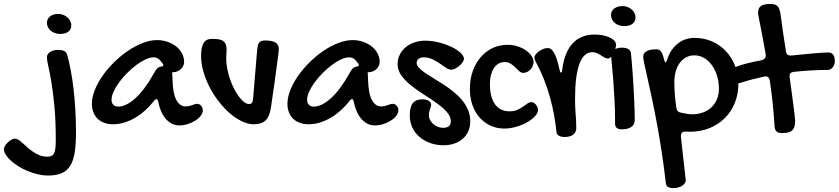

<svg xmlns="http://www.w3.org/2000/svg" viewBox="-162 -631 4272 978"><path d="M79.1 167Q91.8 167 100.1 163.3Q108.4 159.7 113.3 149.9Q118.2 140.1 120.1 123.5Q122.1 106.9 122.1 81.1Q122.1 -19 115 -91.3Q107.9 -163.6 99.6 -213.4Q91.3 -263.2 84.2 -293.2Q77.1 -323.2 77.1 -338.9Q77.1 -355.5 92.3 -365.7Q107.4 -376 133.8 -377Q171.4 -377 179.2 -355Q189.5 -320.3 198 -275.1Q206.5 -230 212.6 -177.7Q218.8 -125.5 221.9 -68.6Q225.1 -11.7 225.1 45.9Q225.1 106.9 218 148.7Q210.9 190.4 194.1 215.8Q177.2 241.2 149.9 252.2Q122.6 263.2 82 263.2Q58.1 263.2 32 257.1Q5.9 251 -19 241Q-43.9 231 -66.2 217.3Q-88.4 203.6 -105.2 188.7Q-122.1 173.8 -132.1 158.2Q-142.1 142.6 -142.1 127.9Q-142.1 120.6 -136.2 111.3Q-130.4 102.1 -121.8 94Q-113.3 85.9 -103.5 80.6Q-93.8 75.2 -85.9 75.2Q-76.7 75.2 -66.7 82Q-56.6 88.9 -45.2 99.1Q-33.7 109.4 -20.8 121.1Q-7.8 132.8 7.6 143.1Q22.9 153.3 40.5 160.2Q58.1 167 79.1 167ZM143.1 -458Q128.9 -458.5 116.9 -462.9Q105 -467.3 96.2 -474.9Q87.4 -482.4 82.3 -492.4Q77.1 -502.4 77.1 -514.2Q77.1 -534.7 92.8 -547.4Q108.4 -560.1 134.8 -560.1Q147.9 -560.1 159.9 -555.4Q171.9 -550.8 181.2 -542.7Q190.4 -534.7 195.8 -524.2Q201.2 -513.7 201.2 -502Q201.2 -481 186 -469.5Q170.9 -458 143.1 -458Z M638.2 -426.8Q665 -426.8 689.9 -418.5Q714.8 -410.2 733.9 -395.5Q752.9 -380.9 764.4 -360.4Q775.9 -339.8 775.9 -314.9Q775.9 -304.7 771.2 -295.2Q766.6 -285.6 758.8 -278.6Q751 -271.5 741 -267.3Q731 -263.2 720.2 -263.2Q719.2 -263.2 718.5 -262.9Q717.8 -262.7 716.8 -262.7Q715.8 -262.2 714.8 -262.2L716.8 -223.1Q718.8 -153.3 736.6 -121.1Q754.4 -88.9 783.2 -88.9Q793.5 -88.9 801.5 -90.8Q809.6 -92.8 816.7 -95.5Q823.7 -98.1 830.1 -100.1Q836.4 -102.1 842.8 -102.1Q854 -102.1 862.5 -92.3Q871.1 -82.5 871.1 -68.8Q871.1 -55.2 860.6 -41.5Q850.1 -27.8 833 -16.8Q815.9 -5.9 794.4 1Q772.9 7.8 751 7.8Q712.9 7.8 684.1 -23.7Q655.3 -55.2 643.1 -116.2Q640.1 -126 635.3 -126Q629.4 -126 625 -120.1Q576.7 -59.1 522 -28.6Q467.3 2 414.1 2Q389.2 2 369.1 -5.4Q349.1 -12.7 335.2 -26.1Q321.3 -39.6 313.7 -58.8Q306.2 -78.1 306.2 -102.1Q306.2 -135.7 321 -172.9Q335.9 -210 361.3 -246.1Q386.7 -282.2 420.2 -314.9Q453.6 -347.7 490.5 -372.6Q527.3 -397.5 565.4 -412.1Q603.5 -426.8 638.2 -426.8ZM622.1 -257.8Q630.9 -274.4 638.2 -282Q645.5 -289.6 659.2 -292Q669.9 -293.5 669.9 -298.8Q669.9 -302.7 667 -307.1Q657.7 -319.8 647.5 -329.3Q637.2 -338.9 620.1 -338.9Q601.6 -338.9 578.6 -328.1Q555.7 -317.4 532 -299.6Q508.3 -281.7 485.6 -259Q462.9 -236.3 445.3 -212.4Q427.7 -188.5 417 -165Q406.2 -141.6 406.2 -123Q406.2 -106.4 415.3 -97.2Q424.3 -87.9 439.9 -87.9Q480 -87.9 527.3 -130.4Q574.7 -172.9 622.1 -257.8Z M1147.9 -377Q1149.4 -390.6 1151.6 -399.7Q1153.8 -408.7 1158.4 -414.3Q1163.1 -419.9 1170.4 -422.4Q1177.7 -424.8 1189 -424.8Q1224.6 -424.8 1241.5 -414.3Q1258.3 -403.8 1258.3 -380.9Q1258.3 -376.5 1256.6 -361.6Q1254.9 -346.7 1252 -325Q1249 -303.2 1245.4 -277.1Q1241.7 -251 1238.3 -224.1Q1229.5 -161.6 1218.3 -84Q1211.4 -38.1 1191.2 -18.1Q1170.9 2 1131.3 2Q1101.6 2 1069.8 -13.2Q1038.1 -28.3 1008.3 -54.2Q978.5 -80.1 951.9 -114.5Q925.3 -148.9 905.3 -187.7Q885.3 -226.6 873.8 -267.1Q862.3 -307.6 862.3 -346.2Q862.3 -389.6 874.8 -411.4Q887.2 -433.1 918 -433.1Q939.5 -433.1 953.6 -430.4Q967.8 -427.7 976.3 -421.1Q984.9 -414.6 988.5 -403.8Q992.2 -393.1 992.2 -377Q992.2 -366.2 991.2 -355.5Q990.2 -344.7 990.2 -334Q990.2 -309.1 995.4 -282Q1000.5 -254.9 1009.3 -229Q1018.1 -203.1 1029.8 -179.9Q1041.5 -156.7 1054.7 -139.2Q1067.9 -121.6 1081.3 -111.3Q1094.7 -101.1 1107.4 -101.1Q1116.2 -101.1 1120.8 -106.9Q1125.5 -112.8 1127 -127Z M1634.3 -426.8Q1661.1 -426.8 1686 -418.5Q1710.9 -410.2 1730 -395.5Q1749 -380.9 1760.5 -360.4Q1772 -339.8 1772 -314.9Q1772 -304.7 1767.3 -295.2Q1762.7 -285.6 1754.9 -278.6Q1747.1 -271.5 1737.1 -267.3Q1727.1 -263.2 1716.3 -263.2Q1715.3 -263.2 1714.6 -262.9Q1713.9 -262.7 1712.9 -262.7Q1711.9 -262.2 1710.9 -262.2L1712.9 -223.1Q1714.8 -153.3 1732.7 -121.1Q1750.5 -88.9 1779.3 -88.9Q1789.6 -88.9 1797.6 -90.8Q1805.7 -92.8 1812.7 -95.5Q1819.8 -98.1 1826.2 -100.1Q1832.5 -102.1 1838.9 -102.1Q1850.1 -102.1 1858.6 -92.3Q1867.2 -82.5 1867.2 -68.8Q1867.2 -55.2 1856.7 -41.5Q1846.2 -27.8 1829.1 -16.8Q1812 -5.9 1790.5 1Q1769 7.8 1747.1 7.8Q1709 7.8 1680.2 -23.7Q1651.4 -55.2 1639.2 -116.2Q1636.2 -126 1631.3 -126Q1625.5 -126 1621.1 -120.1Q1572.8 -59.1 1518.1 -28.6Q1463.4 2 1410.2 2Q1385.3 2 1365.2 -5.4Q1345.2 -12.7 1331.3 -26.1Q1317.4 -39.6 1309.8 -58.8Q1302.2 -78.1 1302.2 -102.1Q1302.2 -135.7 1317.1 -172.9Q1332 -210 1357.4 -246.1Q1382.8 -282.2 1416.3 -314.9Q1449.7 -347.7 1486.6 -372.6Q1523.4 -397.5 1561.5 -412.1Q1599.6 -426.8 1634.3 -426.8ZM1618.2 -257.8Q1627 -274.4 1634.3 -282Q1641.6 -289.6 1655.3 -292Q1666 -293.5 1666 -298.8Q1666 -302.7 1663.1 -307.1Q1653.8 -319.8 1643.6 -329.3Q1633.3 -338.9 1616.2 -338.9Q1597.7 -338.9 1574.7 -328.1Q1551.8 -317.4 1528.1 -299.6Q1504.4 -281.7 1481.7 -259Q1459 -236.3 1441.4 -212.4Q1423.8 -188.5 1413.1 -165Q1402.3 -141.6 1402.3 -123Q1402.3 -106.4 1411.4 -97.2Q1420.4 -87.9 1436 -87.9Q1476.1 -87.9 1523.4 -130.4Q1570.8 -172.9 1618.2 -257.8Z M2004.4 -423.8Q2037.1 -423.8 2071.8 -415.3Q2106.4 -406.7 2135.3 -393.3Q2164.1 -379.9 2182.6 -363.3Q2201.2 -346.7 2201.2 -331.1Q2201.2 -323.2 2194.3 -313.7Q2187.5 -304.2 2177.7 -295.7Q2168 -287.1 2156.5 -281.5Q2145 -275.9 2136.2 -275.9Q2124.5 -275.9 2110.1 -285.6Q2095.7 -295.4 2078.4 -307.4Q2061 -319.3 2040.5 -329.1Q2020 -338.9 1996.1 -338.9Q1980.5 -338.9 1970.5 -331.3Q1960.4 -323.7 1960.4 -310.1Q1960.4 -297.9 1972.2 -285.4Q1983.9 -272.9 2003.2 -259.8Q2022.5 -246.6 2046.9 -231.9Q2071.3 -217.3 2096.9 -200.7Q2122.6 -184.1 2147 -164.6Q2171.4 -145 2190.7 -122.1Q2210 -99.1 2221.7 -72Q2233.4 -44.9 2233.4 -13.2Q2233.4 14.2 2223.6 36.6Q2213.9 59.1 2195.8 75.2Q2177.7 91.3 2152.8 100.1Q2127.9 108.9 2098.1 108.9Q2060.5 108.9 2028.8 97.4Q1997.1 85.9 1974.1 65.9Q1951.2 45.9 1938.2 18.1Q1925.3 -9.8 1925.3 -43Q1925.3 -85.9 1940.7 -105.5Q1956.1 -125 1989.3 -125Q2009.8 -125 2022 -117.2Q2034.2 -109.4 2034.2 -98.1Q2034.2 -92.3 2032.2 -86.2Q2030.3 -80.1 2028.1 -73.5Q2025.9 -66.9 2024.2 -59.6Q2022.5 -52.2 2022.5 -44.9Q2022.5 -32.2 2028.3 -20.5Q2034.2 -8.8 2044.2 0.2Q2054.2 9.3 2067.4 14.6Q2080.6 20 2095.2 20Q2134.3 20 2134.3 -12.2Q2134.3 -37.6 2114.3 -60.3Q2094.2 -83 2064 -104.7Q2033.7 -126.5 1998.8 -148.4Q1963.9 -170.4 1933.6 -194.3Q1903.3 -218.3 1883.3 -245.4Q1863.3 -272.5 1863.3 -304.2Q1863.3 -330.6 1874.3 -352.5Q1885.3 -374.5 1904.3 -390.4Q1923.3 -406.2 1949 -415Q1974.6 -423.8 2004.4 -423.8Z M2423.3 -402.8Q2448.7 -402.8 2472.7 -395.5Q2496.6 -388.2 2514.9 -375.7Q2533.2 -363.3 2544.4 -347.4Q2555.7 -331.5 2555.7 -314.9Q2555.7 -304.2 2551.3 -294.2Q2546.9 -284.2 2539.6 -276.6Q2532.2 -269 2522.9 -264.4Q2513.7 -259.8 2503.4 -259.8Q2492.2 -259.8 2482.9 -268.3Q2473.6 -276.9 2463.1 -287.4Q2452.6 -297.9 2439.7 -306.4Q2426.8 -314.9 2408.7 -314.9Q2391.1 -314.9 2377 -306.6Q2362.8 -298.3 2353.3 -283.4Q2343.8 -268.6 2338.6 -248.3Q2333.5 -228 2333.5 -204.1Q2333.5 -135.7 2359.4 -99.9Q2385.3 -64 2433.6 -64Q2456.5 -64 2472.9 -71.3Q2489.3 -78.6 2501.7 -87.4Q2514.2 -96.2 2524.4 -103.5Q2534.7 -110.8 2545.4 -110.8Q2551.3 -110.8 2557.1 -107.2Q2563 -103.5 2567.6 -97.9Q2572.3 -92.3 2575.4 -85.4Q2578.6 -78.6 2578.6 -71.8Q2578.6 -55.7 2562.7 -38.6Q2546.9 -21.5 2522 -7.6Q2497.1 6.3 2466.6 15.1Q2436 23.9 2407.2 23.9Q2368.7 23.9 2336.4 9Q2304.2 -5.9 2280.8 -32.5Q2257.3 -59.1 2244.4 -96.2Q2231.4 -133.3 2231.4 -178.2Q2231.4 -227.1 2245.8 -268.1Q2260.3 -309.1 2285.9 -339.1Q2311.5 -369.1 2346.7 -386Q2381.8 -402.8 2423.3 -402.8Z M2855.5 -365.2Q2837.4 -365.2 2823.7 -355.7Q2810.1 -346.2 2800.3 -329.3Q2790.5 -312.5 2784.2 -289.8Q2777.8 -267.1 2773.9 -240.2Q2770 -213.4 2768.6 -184.1Q2767.1 -154.8 2767.1 -125Q2767.1 -85.9 2770.3 -48.1Q2773.4 -10.3 2773.4 22Q2773.4 43 2757.8 54.9Q2742.2 66.9 2713.4 66.9Q2708 66.9 2701.2 65.9Q2694.3 64.9 2688.2 62Q2682.1 59.1 2677.5 54Q2672.9 48.8 2672.4 40Q2668 -2.9 2659.7 -47.9Q2651.4 -92.8 2638.9 -137.5Q2626.5 -182.1 2609.1 -226.1Q2591.8 -270 2569.3 -312Q2565.4 -319.3 2562.7 -325.7Q2560.1 -332 2560.1 -337.9Q2560.1 -345.2 2566.7 -353.8Q2573.2 -362.3 2583.3 -369.6Q2593.3 -377 2605.2 -381.6Q2617.2 -386.2 2628.4 -386.2Q2647 -386.2 2661.1 -360.6Q2675.3 -335 2687.5 -278.8Q2689.9 -269 2691.4 -265.1Q2692.9 -261.2 2695.3 -261.2Q2700.7 -261.2 2702.1 -277.8Q2708 -324.2 2722.2 -357.7Q2736.3 -391.1 2757.6 -412.8Q2778.8 -434.6 2806.4 -444.8Q2834 -455.1 2867.2 -455.1Q2886.2 -455.1 2905.8 -451.7Q2925.3 -448.2 2940.9 -441.4Q2956.5 -434.6 2966.3 -424.8Q2976.1 -415 2976.1 -402.8Q2976.1 -394 2972.4 -382.1Q2968.8 -370.1 2962.9 -359.1Q2957 -348.1 2949.5 -340.6Q2941.9 -333 2934.1 -333Q2925.3 -333 2917 -338.1Q2908.7 -343.3 2899.2 -349.1Q2889.6 -355 2879.2 -360.1Q2868.7 -365.2 2855.5 -365.2Z M3018.1 -498Q3003.9 -498 2991.5 -502.2Q2979 -506.3 2970 -513.9Q2960.9 -521.5 2955.6 -531.7Q2950.2 -542 2950.2 -554.2Q2950.2 -574.7 2966.6 -587.4Q2982.9 -600.1 3010.3 -600.1Q3022.9 -600.1 3034.7 -595.5Q3046.4 -590.8 3055.4 -583Q3064.5 -575.2 3069.8 -564.7Q3075.2 -554.2 3075.2 -543Q3075.2 -522 3059.8 -510Q3044.4 -498 3018.1 -498ZM2951.2 -349.1Q2951.2 -366.2 2966.1 -377.2Q2981 -388.2 3005.4 -388.2Q3049.3 -388.2 3052.2 -357.9Q3054.2 -336.9 3056.4 -310.5Q3058.6 -284.2 3060.8 -254.6Q3063 -225.1 3064.7 -193.6Q3066.4 -162.1 3067.9 -131.6Q3069.3 -101.1 3070.3 -72.8Q3071.3 -44.4 3071.3 -21Q3071.3 3.4 3054 15.6Q3036.6 27.8 3003.4 27.8Q2988.3 27.8 2979.7 20.8Q2971.2 13.7 2971.2 0Q2971.2 -67.4 2968 -126.2Q2964.8 -185.1 2961.2 -231Q2957.5 -276.9 2954.3 -307.4Q2951.2 -337.9 2951.2 -349.1Z M3114.3 -340.8Q3114.3 -359.9 3131.3 -369.9Q3148.4 -379.9 3180.2 -379.9Q3187.5 -379.9 3193.4 -377.9Q3199.2 -376 3203.9 -370.4Q3208.5 -364.7 3212.4 -355Q3216.3 -345.2 3220.2 -330.1Q3224.1 -313 3228 -313Q3231.4 -313 3236.3 -327.1Q3245.1 -355 3259.5 -375.7Q3273.9 -396.5 3292 -410.4Q3310.1 -424.3 3331.3 -431.2Q3352.5 -438 3376 -438Q3423.3 -438 3464.4 -420.2Q3505.4 -402.3 3535.2 -370.8Q3564.9 -339.4 3582 -296.6Q3599.1 -253.9 3599.1 -204.1Q3599.1 -151.4 3580.8 -106.4Q3562.5 -61.5 3529.8 -29.1Q3497.1 3.4 3451.9 21.7Q3406.7 40 3353 40L3328.1 39.1Q3306.2 39.1 3306.2 64L3331.1 288.1Q3330.6 296.4 3325.4 303.5Q3320.3 310.5 3311.8 315.9Q3303.2 321.3 3291.7 324.2Q3280.3 327.1 3268.1 327.1Q3232.9 327.1 3230 304.2Q3219.7 215.3 3207.3 135.3Q3194.8 55.2 3181.9 -13.9Q3168.9 -83 3156.7 -139.6Q3144.5 -196.3 3135 -238.3Q3125.5 -280.3 3119.9 -306.6Q3114.3 -333 3114.3 -340.8ZM3272.9 -211.9Q3272.9 -180.2 3275.4 -149.2Q3277.8 -118.2 3283.2 -82Q3286.1 -60.1 3307.1 -57.1Q3319.8 -54.2 3335.7 -51.5Q3351.6 -48.8 3362.3 -48.8Q3393.6 -48.8 3418.9 -58.1Q3444.3 -67.4 3462.4 -84.7Q3480.5 -102.1 3490.2 -126Q3500 -149.9 3500 -179.2Q3500 -214.8 3490.2 -245.8Q3480.5 -276.9 3463.6 -299.8Q3446.8 -322.8 3424.1 -335.9Q3401.4 -349.1 3375 -349.1Q3352.1 -349.1 3333.3 -339.1Q3314.5 -329.1 3301 -311.3Q3287.6 -293.5 3280.3 -268.1Q3272.9 -242.7 3272.9 -211.9Z M3699.2 -564Q3699.2 -589.8 3713.9 -600.3Q3728.5 -610.8 3762.2 -610.8Q3774.4 -610.8 3783 -608.6Q3791.5 -606.4 3797.6 -600.6Q3803.7 -594.7 3807.4 -585.2Q3811 -575.7 3813.5 -561Q3819.3 -515.6 3826.4 -467.3Q3833.5 -418.9 3841.3 -370.1Q3844.2 -348.1 3864.3 -348.1Q3869.6 -348.1 3882.1 -349.4Q3894.5 -350.6 3911.6 -352.3Q3928.7 -354 3948.5 -356Q3968.3 -357.9 3988 -359.6Q4007.8 -361.3 4025.6 -362.5Q4043.5 -363.8 4057.1 -363.8Q4067.9 -363.8 4074.2 -359.6Q4080.6 -355.5 4084.2 -348.9Q4087.9 -342.3 4089.1 -334.2Q4090.3 -326.2 4090.3 -317.9Q4090.3 -310.5 4087.6 -302.7Q4085 -294.9 4080.3 -288.8Q4075.7 -282.7 4068.8 -278.8Q4062 -274.9 4053.2 -274.9Q4010.7 -274.9 3967.5 -272.2Q3924.3 -269.5 3881.3 -265.1Q3859.4 -262.2 3859.4 -243.2Q3859.4 -241.7 3859.9 -239.5Q3860.4 -237.3 3860.4 -235.8Q3866.2 -193.4 3871.3 -156.2Q3876.5 -119.1 3880.1 -90.1Q3883.8 -61 3886 -41.7Q3888.2 -22.5 3888.2 -16.1Q3888.2 1.5 3884.8 13.4Q3881.3 25.4 3873.5 33Q3865.7 40.5 3852.8 43.7Q3839.8 46.9 3820.3 46.9Q3801.8 46.9 3793 38.1Q3784.2 29.3 3783.2 11.2Q3780.3 -46.4 3773.9 -104.7Q3767.6 -163.1 3759.3 -221.2Q3754.9 -242.2 3737.3 -242.2Q3735.8 -242.2 3733.9 -241.7Q3731.9 -241.2 3730.5 -241.2Q3700.2 -234.4 3673.3 -227.5Q3646.5 -220.7 3623 -212.9Q3609.9 -208.5 3599.6 -206.8Q3589.4 -205.1 3581.1 -205.1Q3569.8 -205.1 3564.5 -215.1Q3559.1 -225.1 3559.1 -240.2Q3559.1 -245.6 3560.1 -252.7Q3561 -259.8 3563.7 -266.8Q3566.4 -273.9 3571.5 -280Q3576.7 -286.1 3585.4 -290Q3606 -298.3 3640.1 -307.4Q3674.3 -316.4 3717.3 -324.2Q3727.1 -326.7 3732.7 -332.3Q3738.3 -337.9 3738.3 -349.1Q3738.3 -351.6 3738.3 -354.2Q3738.3 -356.9 3737.3 -359.9Q3729.5 -404.8 3722.4 -441.7Q3715.3 -478.5 3710.2 -504.9Q3705.1 -531.2 3702.1 -546.4Q3699.2 -561.5 3699.2 -564Z"/></svg>

Font: Gochi Hand
Style: Regular
Weight: 400
Designer: Juan Pablo del Peral
Foundry: Juan Pablo del Peral
Version: Version 1.001